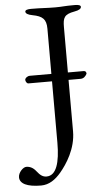

<svg xmlns="http://www.w3.org/2000/svg" viewBox="-114 -689 491 926"><g transform="rotate(-5 131.5 -226.5)"><path d="M-56 151C-56 182 -21 200 47 200C86 200 117 178 144 146C176 108 223 37 223 -47V-296H281C296 -296 305 -305 312 -318C312 -326 309 -332 299 -332H223V-551C223 -597 230 -613 280 -622C303 -626 313 -633 313 -642C313 -650 301 -653 284 -653C230 -653 227 -650 190 -650C144 -650 127 -653 73 -653C56 -653 44 -650 44 -642C44 -633 55 -626 77 -622C125 -613 143 -597 143 -551V-332H39C27 -332 15 -323 15 -314C15 -308 20 -296 29 -296H143V1C143 98 124 159 77 159C60 159 47 151 30 129C16 111 0 104 -17 104C-32 104 -56 128 -56 151Z"/></g></svg>

Font: EB Garamond
Style: Regular
Weight: 400
Designer: Georg Duffner and Octavio Pardo
Foundry: Georg Duffner
Version: Version 1.000;PS 001.000;hotconv 1.0.88;makeotf.lib2.5.64775